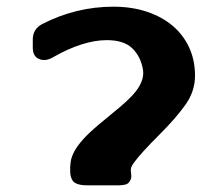

<svg xmlns="http://www.w3.org/2000/svg" viewBox="-20 -551 640 574"><path d="M460 -152Q427 -119 409 -99Q391 -79 382.5 -67.5Q374 -56 372.5 -51Q371 -46 371 -42Q372 -34 372.5 -26Q373 -18 369 -11Q364 -1 354 1Q344 3 336 3H265Q251 3 241 3Q231 3 224 2Q204 -1 197.5 -10.5Q191 -20 190 -34Q189 -50 191 -65.5Q193 -81 202 -98Q211 -115 229 -135Q247 -155 277 -180L335 -228Q380 -265 396 -292.5Q412 -320 407 -345Q400 -383 375 -407Q350 -431 299 -431Q228 -431 137 -379Q116 -367 97 -374.5Q78 -382 78 -409V-433Q78 -464 106 -479Q207 -531 319 -531Q374 -531 419 -516Q464 -501 496 -474Q528 -447 545.5 -409Q563 -371 563 -325Q563 -278 534.5 -238Q506 -198 460 -152Z"/></svg>

Font: OpenDyslexic3
Style: Bold
Weight: 700
Designer: Abelardo Gonzalez
Version: Version 1.000;PS 001.001;hotconv 1.0.56